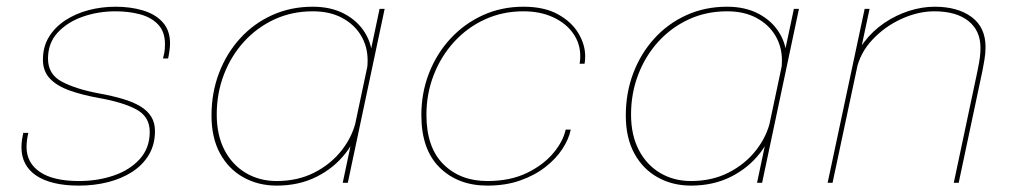

<svg xmlns="http://www.w3.org/2000/svg" viewBox="-20 -558 3100 586"><path d="M221 8.5Q177.5 8.5 144.8 0.5Q112 -7.5 90 -22.5Q68 -37.5 56.8 -59Q45.5 -80.5 45.5 -108Q45.5 -121 47.2 -132.2Q49 -143.5 51 -152.5H66.5Q64 -142.5 62.5 -131Q61 -119.5 61 -109.5Q61 -61 101.8 -33.2Q142.5 -5.5 221 -5.5Q278.5 -5.5 327.8 -22.5Q377 -39.5 407 -73Q437 -106.5 437 -155.5Q437 -201.5 397 -223.5Q357 -245.5 281.5 -259Q231 -268 192.5 -281.8Q154 -295.5 132.5 -318Q111 -340.5 111 -376Q111 -415 129.2 -445Q147.5 -475 179 -495.8Q210.5 -516.5 250.2 -527Q290 -537.5 332.5 -537.5Q378.5 -537.5 416.2 -526.2Q454 -515 476.5 -490.2Q499 -465.5 499 -425Q499 -416 497 -401.8Q495 -387.5 493 -379.5H477.5Q479.5 -386.5 481.5 -397Q483.5 -407.5 483.5 -423.5Q483.5 -461 462.8 -483Q442 -505 407.8 -514.2Q373.5 -523.5 332.5 -523.5Q279.5 -523.5 232.5 -507Q185.5 -490.5 156 -458.5Q126.5 -426.5 126.5 -379Q126.5 -331 169.2 -308.5Q212 -286 281.5 -273Q323 -265.5 355 -256Q387 -246.5 408.8 -233.2Q430.5 -220 441.8 -201.5Q453 -183 453 -158Q453 -117 434.5 -85.8Q416 -54.5 383.5 -33.5Q351 -12.5 309.2 -2Q267.5 8.5 221 8.5Z M824.5 8.5Q768 8.5 722.8 -16.8Q677.5 -42 651.5 -89.8Q625.5 -137.5 625.5 -205.5Q625.5 -275 648.5 -335.2Q671.5 -395.5 713 -441Q754.5 -486.5 811 -512Q867.5 -537.5 934.5 -537.5Q990 -537.5 1030.8 -516Q1071.5 -494.5 1094 -458Q1116.5 -421.5 1116.5 -376Q1116.5 -359.5 1115 -350Q1113.5 -340.5 1110.5 -327.5H1095.5Q1099 -340.5 1100.5 -349.5Q1102 -358.5 1102 -374Q1102 -415.5 1082 -449.2Q1062 -483 1024.5 -503.2Q987 -523.5 934.5 -523.5Q871 -523.5 817.5 -498.8Q764 -474 724.5 -430.5Q685 -387 663.2 -330Q641.5 -273 641.5 -208.5Q641.5 -145.5 665.2 -100Q689 -54.5 730.5 -30Q772 -5.5 824.5 -5.5Q889 -5.5 939.8 -31.5Q990.5 -57.5 1023.5 -100Q1056.5 -142.5 1067 -191.5H1081.5Q1070.5 -136.5 1035.2 -91Q1000 -45.5 946.2 -18.5Q892.5 8.5 824.5 8.5ZM1041.5 0H1026L1138.5 -531H1154Z M1467.5 8.5Q1378 8.5 1322 -46.5Q1266 -101.5 1266 -206.5Q1266 -275 1289.5 -335Q1313 -395 1355.2 -440.5Q1397.5 -486 1454.2 -511.8Q1511 -537.5 1577.5 -537.5Q1641.5 -537.5 1683.2 -514.2Q1725 -491 1745.5 -456.2Q1766 -421.5 1766 -386.5Q1766 -382 1765.5 -374.5Q1765 -367 1764 -363.5H1749Q1750 -368 1750.5 -374.5Q1751 -381 1751 -387Q1751 -425.5 1729 -456.5Q1707 -487.5 1667.8 -505.5Q1628.5 -523.5 1577.5 -523.5Q1514 -523.5 1460 -498.8Q1406 -474 1366 -430.2Q1326 -386.5 1303.8 -329.2Q1281.5 -272 1281.5 -207.5Q1281.5 -108.5 1333 -57Q1384.5 -5.5 1467.5 -5.5Q1537 -5.5 1587.8 -30Q1638.5 -54.5 1668.8 -90.8Q1699 -127 1706.5 -162.5H1722Q1716 -133 1696.2 -103Q1676.5 -73 1644 -47.8Q1611.5 -22.5 1567.2 -7Q1523 8.5 1467.5 8.5Z M2089 8.5Q2032.5 8.5 1987.2 -16.8Q1942 -42 1916 -89.8Q1890 -137.5 1890 -205.5Q1890 -275 1913 -335.2Q1936 -395.5 1977.5 -441Q2019 -486.5 2075.5 -512Q2132 -537.5 2199 -537.5Q2254.5 -537.5 2295.2 -516Q2336 -494.5 2358.5 -458Q2381 -421.5 2381 -376Q2381 -359.5 2379.5 -350Q2378 -340.5 2375 -327.5H2360Q2363.5 -340.5 2365 -349.5Q2366.5 -358.5 2366.5 -374Q2366.5 -415.5 2346.5 -449.2Q2326.5 -483 2289 -503.2Q2251.5 -523.5 2199 -523.5Q2135.5 -523.5 2082 -498.8Q2028.5 -474 1989 -430.5Q1949.5 -387 1927.8 -330Q1906 -273 1906 -208.5Q1906 -145.5 1929.8 -100Q1953.5 -54.5 1995 -30Q2036.5 -5.5 2089 -5.5Q2153.5 -5.5 2204.2 -31.5Q2255 -57.5 2288 -100Q2321 -142.5 2331.5 -191.5H2346Q2335 -136.5 2299.8 -91Q2264.5 -45.5 2210.8 -18.5Q2157 8.5 2089 8.5ZM2306 0H2290.5L2403 -531H2418.5Z M2891 0 2963.5 -342Q2969 -369.5 2970.8 -383.8Q2972.5 -398 2972.5 -412.5Q2972.5 -464.5 2935.5 -494Q2898.5 -523.5 2831.5 -523.5Q2782.5 -523.5 2731.8 -500.5Q2681 -477.5 2643 -437.2Q2605 -397 2594 -345L2581 -350.5Q2591 -394.5 2617 -429Q2643 -463.5 2678.8 -487.8Q2714.5 -512 2754.5 -524.8Q2794.5 -537.5 2832.5 -537.5Q2903 -537.5 2945.5 -506Q2988 -474.5 2988 -414Q2988 -395.5 2984.5 -375Q2981 -354.5 2978.5 -342L2906 0ZM2506 0 2619 -531H2634L2521 0Z"/></svg>

Font: Epilogue Thin
Style: Italic
Weight: 250
Italic angle: -12°
Designer: Tyler Finck
Foundry: Etcetera Type Co
Version: Version 2.112